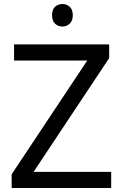

<svg xmlns="http://www.w3.org/2000/svg" viewBox="-20 -935 612 955"><path d="M533 0H38V-68L414 -634H50V-714H523V-646L147 -80H533ZM291 -915Q311 -915 326.5 -901.5Q342 -888 342 -859Q342 -831 326.5 -817Q311 -803 291 -803Q269 -803 254 -817Q239 -831 239 -859Q239 -888 254 -901.5Q269 -915 291 -915Z"/></svg>

Font: Noto Sans Glagolitic
Style: Regular
Weight: 400
Designer: Monotype Design Team
Foundry: Monotype Imaging Inc.
Version: Version 2.004; ttfautohint (v1.8.4.7-5d5b)